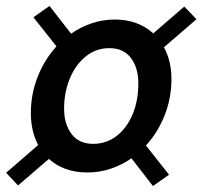

<svg xmlns="http://www.w3.org/2000/svg" viewBox="-56 -670 678 644"><path d="M4.5 -48 -35.5 -90.5 72 -183.5Q47.5 -230 47.5 -291Q47.5 -355.5 70.8 -413.5Q94 -471.5 133.5 -514.5L56 -612L110 -650L182.5 -557Q214.5 -579.5 251.8 -592Q289 -604.5 329 -604.5Q368.5 -604.5 401 -592.5Q433.5 -580.5 458 -558L562 -648L603 -605.5L494 -511.5Q519 -465 519 -405Q519 -340.5 496 -282.8Q473 -225 433.5 -182L511 -84L457 -46L385 -139Q352.5 -116.5 315 -104Q277.5 -91.5 237.5 -91.5Q197 -91.5 164.5 -103.2Q132 -115 108 -137ZM256.5 -187.5Q300.5 -187.5 334.8 -213.8Q369 -240 388.5 -286Q408 -332 408 -390.5Q408 -442.5 383.2 -475.5Q358.5 -508.5 310.5 -508.5Q266 -508.5 231.8 -480.8Q197.5 -453 178.2 -406.8Q159 -360.5 159 -305.5Q159 -254 183.8 -220.8Q208.5 -187.5 256.5 -187.5Z"/></svg>

Font: Cabin Condensed SemiBold
Style: Italic
Weight: 600
Width: 3
Italic angle: -10°
Designer: Pablo Impallari
Foundry: Pablo Impallari. http://www.impallari.com Igino Marini. http://www.ikern.com
Version: Version 3.001; ttfautohint (v1.8.3)